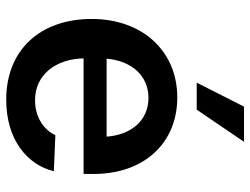

<svg xmlns="http://www.w3.org/2000/svg" viewBox="-116 -698 824 633"><g transform="rotate(90 296.5 -381.0)"><path d="M308 11C441 11 523 -59 544 -146L425 -151C411 -119 372 -84 310 -84C226 -84 174 -152 172 -244H553V-277C553 -445 450 -553 301 -553C147 -553 42 -437 42 -271C42 -101 144 11 308 11ZM173 -320C180 -403 230 -458 302 -458C376 -458 424 -402 430 -320ZM252 -617H341L447 -773H331Z"/></g></svg>

Font: Wafeq Semi Bold
Style: Regular
Weight: 600
Designer: Rasmus Andersson & Azza Alameddine
Foundry: Google & TypeTogether
Version: Version 3.000;January 28, 2025;FontCreator 15.0.0.3014 64-bi